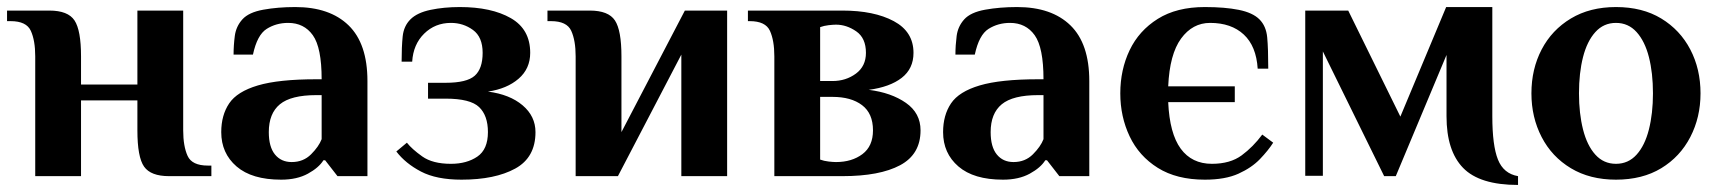

<svg xmlns="http://www.w3.org/2000/svg" viewBox="-21 -500 4883 545"><path d="M79 0V-340Q79 -385 66.5 -412.5Q54 -440 9 -440H-1V-470H119Q172 -470 190.5 -442Q209 -414 209 -340V-260H369V-470H499V-130Q499 -85 511.5 -57.5Q524 -30 569 -30H579V0H459Q407 0 388 -27Q369 -54 369 -130V-215H209V0Z M777 10Q694 10 650.5 -27.5Q607 -65 607 -125Q607 -173 629.5 -206.5Q652 -240 711 -257.5Q770 -275 877 -275H892Q892 -365 867 -400Q842 -435 797 -435Q763 -435 736 -418Q709 -401 697 -345H642Q642 -371 645.5 -398Q649 -425 667 -445Q685 -465 726.5 -472.5Q768 -480 817 -480Q915 -480 968.5 -428Q1022 -376 1022 -270V0H937L902 -45H897Q884 -24 853 -7Q822 10 777 10ZM807 -40Q840 -40 862 -62Q884 -84 892 -105V-230H877Q805 -230 773.5 -204Q742 -178 742 -125Q742 -83 759.5 -61.5Q777 -40 807 -40Z M1289 10Q1218 10 1174 -13Q1130 -36 1104 -70L1134 -95Q1148 -77 1177.5 -56Q1207 -35 1259 -35Q1304 -35 1334 -55.5Q1364 -76 1364 -125Q1364 -172 1339 -196Q1314 -220 1244 -220H1194V-265H1244Q1304 -265 1326.5 -285Q1349 -305 1349 -350Q1349 -395 1321.5 -415Q1294 -435 1259 -435Q1214 -435 1183 -404.5Q1152 -374 1149 -325H1119Q1119 -367 1122 -396.5Q1125 -426 1144 -445Q1163 -464 1201 -472Q1239 -480 1284 -480Q1374 -480 1429 -448.5Q1484 -417 1484 -350Q1484 -305 1451 -276.5Q1418 -248 1364 -240Q1426 -232 1462.5 -201Q1499 -170 1499 -125Q1499 -53 1441.5 -21.5Q1384 10 1289 10Z M1613 0V-340Q1613 -385 1600.5 -412.5Q1588 -440 1543 -440H1533V-470H1653Q1706 -470 1724.5 -442Q1743 -414 1743 -340V-125L1923 -470H2043V0H1913V-345L1733 0Z M2177 0V-340Q2177 -385 2164.5 -412.5Q2152 -440 2107 -440H2102V-470H2370Q2460 -470 2516 -440Q2572 -410 2572 -350Q2572 -305 2538.5 -279Q2505 -253 2445 -245Q2509 -237 2550.5 -208Q2592 -179 2592 -130Q2592 -62 2534 -31Q2476 0 2370 0ZM2307 -270H2342Q2380 -270 2408.5 -291Q2437 -312 2437 -350Q2437 -392 2409.5 -411Q2382 -430 2352 -430Q2344 -430 2331 -428.5Q2318 -427 2307 -423ZM2352 -40Q2397 -40 2427 -62.5Q2457 -85 2457 -130Q2457 -178 2426 -201.5Q2395 -225 2342 -225H2307V-47Q2318 -43 2331 -41.5Q2344 -40 2352 -40Z M2826 10Q2743 10 2699.5 -27.5Q2656 -65 2656 -125Q2656 -173 2678.5 -206.5Q2701 -240 2760 -257.5Q2819 -275 2926 -275H2941Q2941 -365 2916 -400Q2891 -435 2846 -435Q2812 -435 2785 -418Q2758 -401 2746 -345H2691Q2691 -371 2694.5 -398Q2698 -425 2716 -445Q2734 -465 2775.5 -472.5Q2817 -480 2866 -480Q2964 -480 3017.5 -428Q3071 -376 3071 -270V0H2986L2951 -45H2946Q2933 -24 2902 -7Q2871 10 2826 10ZM2856 -40Q2889 -40 2911 -62Q2933 -84 2941 -105V-230H2926Q2854 -230 2822.5 -204Q2791 -178 2791 -125Q2791 -83 2808.5 -61.5Q2826 -40 2856 -40Z M3399 10Q3319 10 3265.5 -23.5Q3212 -57 3185.5 -113Q3159 -169 3159 -235Q3159 -302 3185.5 -357.5Q3212 -413 3265.5 -446.5Q3319 -480 3399 -480Q3456 -480 3495.5 -472Q3535 -464 3554 -445Q3573 -426 3576 -394Q3579 -362 3579 -305H3549Q3545 -369 3509.5 -402Q3474 -435 3414 -435Q3364 -435 3331.5 -390.5Q3299 -346 3295 -255H3484V-210H3295Q3299 -121 3330.5 -78Q3362 -35 3419 -35Q3471 -35 3503.5 -59Q3536 -83 3562 -118L3593 -95Q3579 -73 3555.5 -48.5Q3532 -24 3494.5 -7Q3457 10 3399 10Z M4288 25Q4179 25 4132 -23.5Q4085 -72 4085 -170V-344L3941 0H3908L3734 -354V-1H3684V-470H3806L3954 -169L4084 -480H4215V-170Q4215 -87 4231 -47Q4247 -7 4288 0Z M4566 10Q4492 10 4438 -22.5Q4384 -55 4355 -111Q4326 -167 4326 -235Q4326 -304 4355 -359.5Q4384 -415 4438 -447.5Q4492 -480 4566 -480Q4641 -480 4694.5 -447.5Q4748 -415 4777 -359.5Q4806 -304 4806 -235Q4806 -167 4777 -111Q4748 -55 4694.5 -22.5Q4641 10 4566 10ZM4566 -35Q4601 -35 4624.5 -61Q4648 -87 4659.5 -132.5Q4671 -178 4671 -235Q4671 -293 4659.5 -338Q4648 -383 4624.5 -409Q4601 -435 4566 -435Q4531 -435 4507.5 -409Q4484 -383 4472.5 -338Q4461 -293 4461 -235Q4461 -178 4472.5 -132.5Q4484 -87 4507.5 -61Q4531 -35 4566 -35Z"/></svg>

Font: El Messiri
Style: Bold
Weight: 700
Designer: Mohamed Gaber
Foundry: Kief Type Foundry
Version: Version 2.020; ttfautohint (v1.8.3)